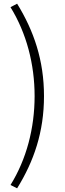

<svg xmlns="http://www.w3.org/2000/svg" viewBox="-20 -830 355 1043"><path d="M73 193C164 46 219 -113 219 -308C219 -502 164 -662 73 -810L37 -791C124 -650 168 -481 168 -308C168 -134 124 35 37 175Z"/></svg>

Font: Noto Sans TC Light
Style: Regular
Weight: 300
Designer: Ryoko NISHIZUKA 西塚涼子 (kana, bopomofo & ideographs); Paul D. Hunt (Latin, Greek & Cyrillic); Sandoll Communications 산돌커뮤니
Foundry: Adobe
Version: Version 2.004;hotconv 1.0.118;makeotfexe 2.5.65603